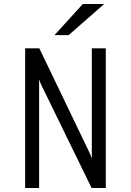

<svg xmlns="http://www.w3.org/2000/svg" viewBox="-20 -942 656 962"><path d="M106 0V-700H177L427 -180Q430 -174 434 -164.8Q438 -155.5 441 -148Q440.5 -162.5 440.2 -168.5Q440 -174.5 440 -181V-700H510V0H439L190 -510Q186.5 -517.5 182.2 -527Q178 -536.5 175 -544Q176 -532 176 -525Q176 -518 176 -511V0ZM253 -766 395 -922H502L324 -766Z"/></svg>

Font: Overpass Mono Light Light
Style: Regular
Weight: 300
Monospace: yes
Version: Version 4.000